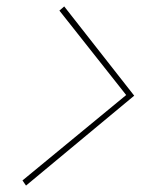

<svg xmlns="http://www.w3.org/2000/svg" viewBox="-20 -657 438 598"><path d="M165 -624 373 -361 50 -95 61 -79 398 -359 180 -637Z"/></svg>

Font: Advent Pro Thin
Style: Italic
Weight: 250
Italic angle: -12°
Version: Version 3.000